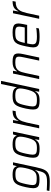

<svg xmlns="http://www.w3.org/2000/svg" viewBox="1354 -2138 989 3739"><g transform="rotate(-90 1848.5 -268.5)"><path d="M187 206Q155 206 119 205Q83 204 51.5 202Q20 200 -1 198L10 147Q36 148 65.5 150Q95 152 124.5 152.5Q154 153 179 153Q238 153 274.5 144Q311 135 332.5 114.5Q354 94 367 61.5Q380 29 391 -18Q395 -32 399 -49Q403 -66 405 -77H400Q382 -43 356.5 -24.5Q331 -6 297 0Q263 6 218 6Q159 6 123 -4Q87 -14 70 -41Q53 -68 53 -115Q53 -141 58 -176Q63 -211 72 -255Q89 -334 107.5 -385Q126 -436 152.5 -465Q179 -494 218.5 -506Q258 -518 315 -518Q360 -518 394 -511Q428 -504 449.5 -486.5Q471 -469 478 -439H483L503 -510H557L463 -69Q450 -8 436 38Q422 84 403 116Q384 148 356 167.5Q328 187 286.5 196.5Q245 206 187 206ZM244 -48Q284 -48 310.5 -54.5Q337 -61 356 -75Q375 -89 390 -111Q402 -127 412 -153Q422 -179 430.5 -210Q439 -241 445.5 -271.5Q452 -302 455.5 -327Q459 -352 459 -368Q459 -420 428.5 -441.5Q398 -463 329 -463Q280 -463 248 -456Q216 -449 196 -428Q176 -407 162 -365.5Q148 -324 133 -255Q124 -213 119 -181.5Q114 -150 114 -127Q114 -94 127 -76.5Q140 -59 168.5 -53.5Q197 -48 244 -48Z M817 8Q756 8 718 -3Q680 -14 663 -41.5Q646 -69 646 -118Q646 -144 650.5 -178.5Q655 -213 665 -257Q682 -336 699.5 -386.5Q717 -437 743 -466Q769 -495 807.5 -506.5Q846 -518 904 -518Q952 -518 987.5 -511Q1023 -504 1045 -486.5Q1067 -469 1074 -440H1079L1101 -510H1155L1047 0H993L1005 -78H1000Q981 -42 955 -23Q929 -4 895 2Q861 8 817 8ZM838 -44Q881 -44 909 -51.5Q937 -59 956 -74Q975 -89 990 -113Q1001 -130 1011 -157Q1021 -184 1029.5 -214.5Q1038 -245 1044.5 -274.5Q1051 -304 1054 -328.5Q1057 -353 1057 -367Q1057 -420 1026.5 -442.5Q996 -465 924 -465Q874 -465 842 -458Q810 -451 789.5 -429.5Q769 -408 754.5 -366.5Q740 -325 725 -255Q716 -213 711 -181Q706 -149 706 -127Q706 -92 719 -74Q732 -56 761.5 -50Q791 -44 838 -44Z M1219 0 1327 -510H1380L1362 -405H1367Q1388 -452 1416 -476Q1444 -500 1481.5 -509Q1519 -518 1565 -518L1553 -458Q1496 -458 1457.5 -442.5Q1419 -427 1395 -397.5Q1371 -368 1356.5 -328Q1342 -288 1331 -241L1279 0Z M1756 8Q1695 8 1657 -3Q1619 -14 1602 -41.5Q1585 -69 1585 -118Q1585 -144 1589.5 -178.5Q1594 -213 1603 -257Q1620 -336 1638 -386.5Q1656 -437 1681.5 -466Q1707 -495 1746 -506.5Q1785 -518 1843 -518Q1891 -518 1926.5 -511Q1962 -504 1984 -486.5Q2006 -469 2013 -440H2018L2082 -743H2143L1985 0H1932L1943 -78H1938Q1920 -42 1894 -23Q1868 -4 1834 2Q1800 8 1756 8ZM1777 -44Q1820 -44 1848 -51Q1876 -58 1895 -73.5Q1914 -89 1929 -113Q1939 -130 1948.5 -155Q1958 -180 1966.5 -209.5Q1975 -239 1981.5 -269Q1988 -299 1992 -325Q1996 -351 1996 -367Q1996 -420 1965.5 -442.5Q1935 -465 1863 -465Q1813 -465 1780.5 -458Q1748 -451 1728 -429.5Q1708 -408 1693.5 -366.5Q1679 -325 1664 -255Q1655 -213 1650 -181Q1645 -149 1645 -127Q1645 -92 1658 -74Q1671 -56 1700.5 -50Q1730 -44 1777 -44Z M2178 0 2286 -510H2339L2327 -432H2333Q2347 -457 2368.5 -476Q2390 -495 2425.5 -506.5Q2461 -518 2516 -518Q2578 -518 2613.5 -506.5Q2649 -495 2663 -471Q2677 -447 2677 -408Q2677 -389 2674 -365Q2671 -341 2665 -314L2598 0H2538L2602 -304Q2608 -332 2611.5 -355Q2615 -378 2615 -394Q2615 -424 2603 -439.5Q2591 -455 2564.5 -460Q2538 -465 2495 -465Q2436 -465 2400.5 -448.5Q2365 -432 2345 -403.5Q2325 -375 2314.5 -338.5Q2304 -302 2295 -263L2238 0Z M2997 8Q2922 8 2877 -3.5Q2832 -15 2813.5 -42.5Q2795 -70 2795 -117Q2795 -143 2800.5 -177.5Q2806 -212 2815 -254Q2830 -327 2846 -377.5Q2862 -428 2889 -459Q2916 -490 2963 -504Q3010 -518 3086 -518Q3153 -518 3191 -506.5Q3229 -495 3245 -470.5Q3261 -446 3261 -403Q3261 -391 3258 -367.5Q3255 -344 3249.5 -315Q3244 -286 3237 -255L3233 -234H2872Q2865 -200 2860 -173Q2855 -146 2855 -127Q2855 -94 2869 -76.5Q2883 -59 2916 -51.5Q2949 -44 3006 -44Q3031 -44 3061.5 -46Q3092 -48 3121.5 -50.5Q3151 -53 3175 -57L3164 -6Q3144 -2 3116 1.5Q3088 5 3057 6.5Q3026 8 2997 8ZM2882 -281H3183L3187 -299Q3192 -328 3196 -350.5Q3200 -373 3200 -389Q3200 -423 3187 -439Q3174 -455 3148 -460.5Q3122 -466 3080 -466Q3027 -466 2993.5 -459Q2960 -452 2940.5 -432.5Q2921 -413 2908 -377Q2895 -341 2882 -281Z M3352 0 3460 -510H3513L3495 -405H3500Q3521 -452 3549 -476Q3577 -500 3614.5 -509Q3652 -518 3698 -518L3686 -458Q3629 -458 3590.5 -442.5Q3552 -427 3528 -397.5Q3504 -368 3489.5 -328Q3475 -288 3464 -241L3412 0Z"/></g></svg>

Font: Saira Thin Light
Style: Italic
Weight: 300
Italic angle: -12°
Version: Version 1.101